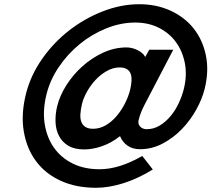

<svg xmlns="http://www.w3.org/2000/svg" viewBox="-20 -865 1020 911"><path d="M951 -443Q939 -395 911 -344.5Q883 -294 843 -252.5Q803 -211 752 -184Q701 -157 644 -157Q609 -157 585 -174Q561 -191 550 -218H548Q509 -187 464.5 -171.5Q420 -156 380 -156Q333 -156 304 -173.5Q275 -191 260 -220Q245 -249 243.5 -285.5Q242 -322 251 -360Q263 -410 294.5 -460Q326 -510 370.5 -550Q415 -590 469 -615Q523 -640 581 -640Q594 -640 607.5 -636.5Q621 -633 633 -627Q645 -621 654.5 -613Q664 -605 668 -596H670L688 -629H802L667 -370Q647 -333 638 -296Q633 -278 644.5 -265Q656 -252 676 -252Q710 -252 739 -270Q768 -288 790.5 -315.5Q813 -343 828.5 -376.5Q844 -410 852 -442Q868 -506 857.5 -563Q847 -620 816 -663.5Q785 -707 735 -732.5Q685 -758 622 -758Q553 -758 484.5 -730.5Q416 -703 358.5 -656Q301 -609 259 -547Q217 -485 200 -415Q182 -341 192 -277Q202 -213 235.5 -165Q269 -117 324 -89.5Q379 -62 452 -62Q500 -62 550.5 -78Q601 -94 655 -125L705 -61Q636 -18 566.5 4Q497 26 436 26Q341 26 268.5 -7Q196 -40 151.5 -99.5Q107 -159 93 -240.5Q79 -322 103 -419Q125 -507 179.5 -585Q234 -663 308 -720.5Q382 -778 468.5 -811.5Q555 -845 641 -845Q723 -845 790 -814Q857 -783 899.5 -729Q942 -675 957 -601.5Q972 -528 951 -443ZM598 -441Q603 -463 604 -482Q605 -501 600 -515Q595 -529 582 -537Q569 -545 547 -545Q517 -545 487.5 -528.5Q458 -512 434 -486.5Q410 -461 393 -430.5Q376 -400 369 -372Q363 -346 361.5 -324Q360 -302 366 -286.5Q372 -271 385.5 -262.5Q399 -254 422 -254Q453 -254 481.5 -270.5Q510 -287 533 -314Q556 -341 573 -374.5Q590 -408 598 -441Z"/></svg>

Font: TypoPRO Sinkin Sans
Style: 600 SemiBold Italic
Weight: 600
Italic angle: -112°
Designer: Keith Bates
Foundry: K-Type
Version: Sinkin Sans (version 1.0)  by Keith Bates   •   © 2014   www